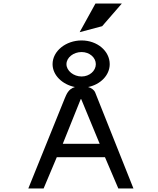

<svg xmlns="http://www.w3.org/2000/svg" viewBox="-20 -1072 900 1092"><path d="M439 -508H442L547 -254H337ZM521 -547C514 -562 499 -572 481 -577C551 -591 604 -644 604 -707C604 -782 533 -842 444 -842C355 -842 279 -782 279 -707C279 -644 335 -591 406 -577C367 -565 358 -534 348 -512L141 0H228L303 -178H577L653 0H739ZM444 -776C489 -776 525 -745 525 -707C525 -669 489 -637 444 -637C399 -637 358 -669 358 -707C358 -745 398 -776 444 -776ZM561 -923 673 -1052H523L433 -889Z"/></svg>

Font: Charger Monospace
Style: Regular
Weight: 400
Designer: Jasper
Foundry: Cannot Into Space Fonts
Version: Version 0.980